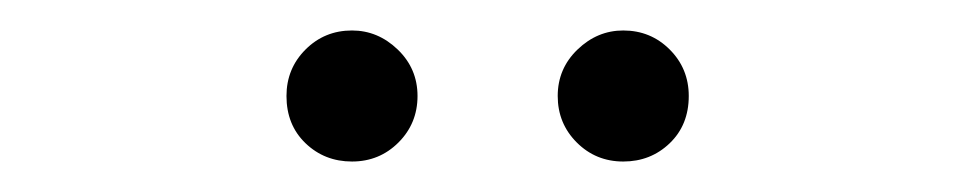

<svg xmlns="http://www.w3.org/2000/svg" viewBox="-20 -736 640 126"><path d="M168 -673Q168 -691 180.5 -703.5Q193 -716 211 -716Q228 -716 241 -703.5Q254 -691 254 -673Q254 -655 241.5 -642.5Q229 -630 211 -630Q193 -630 180.5 -642Q168 -654 168 -673ZM389 -716Q407 -716 419.5 -703.5Q432 -691 432 -673Q432 -654 419.5 -642Q407 -630 389 -630Q371 -630 358.5 -642.5Q346 -655 346 -673Q346 -691 359 -703.5Q372 -716 389 -716Z"/></svg>

Font: Montserrat Alternates
Style: Regular
Weight: 400
Designer: Julieta Ulanovsky
Foundry: Julieta Ulanovsky
Version: Version 7.200;PS 007.200;hotconv 1.0.88;makeotf.lib2.5.64775